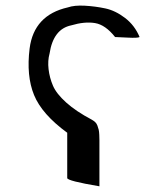

<svg xmlns="http://www.w3.org/2000/svg" viewBox="-20 -705 590 674"><path d="M329 -51Q216 -70 216 -80V-239Q127 -304 99.5 -371.5Q72 -439 84 -535Q99 -652 218 -679Q241 -687 277.5 -685Q314 -683 349.5 -675.5Q385 -668 419 -642Q453 -616 470 -575Q464 -571 427.5 -573Q391 -575 384 -575Q350 -618 313.5 -624Q277 -630 230 -616Q167 -603 154 -517Q147 -492 150.5 -462Q154 -432 166 -404Q178 -376 212.5 -345Q247 -314 302 -285Q309 -281 314 -276.5Q319 -272 322 -264Q325 -256 326.5 -249.5Q328 -243 328.5 -231.5Q329 -220 329 -213Q329 -206 329 -190.5Q329 -175 329 -167Z"/></svg>

Font: OpenDyslexic
Style: Regular
Weight: 400
Designer: Abbie Gonzalez
Version: Version 0.920;hotconv 1.0.109;makeotfexe 2.5.65596